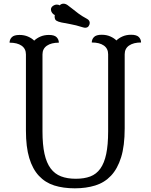

<svg xmlns="http://www.w3.org/2000/svg" viewBox="-20 -1010 819 1044"><path d="M568 -715Q568 -746 544.5 -762.5Q521 -779 479 -779Q479 -796 491 -808.5Q503 -821 533 -821Q559 -821 579.5 -812Q600 -803 613 -790Q626 -803 646.5 -812Q667 -821 693 -821Q723 -821 735 -808.5Q747 -796 747 -779Q706 -779 682 -762.5Q658 -746 658 -715V-312Q658 -217 638.5 -154.5Q619 -92 583.5 -54.5Q548 -17 498 -1.5Q448 14 387 14Q324 14 275 -1.5Q226 -17 191.5 -54Q157 -91 139 -151Q121 -211 121 -300V-714Q121 -745 97.5 -761.5Q74 -778 32 -778Q32 -795 44 -807.5Q56 -820 86 -820Q112 -820 132.5 -811Q153 -802 166 -789Q179 -802 199.5 -811Q220 -820 246 -820Q276 -820 288 -807.5Q300 -795 300 -778Q259 -778 235 -761.5Q211 -745 211 -714V-296Q211 -223 222 -173.5Q233 -124 255.5 -94Q278 -64 312 -51Q346 -38 392 -38Q438 -38 471 -50.5Q504 -63 525.5 -93Q547 -123 557.5 -172.5Q568 -222 568 -296ZM305 -981Q309 -986 314.5 -988Q320 -990 325 -990Q336 -990 347 -982.5Q358 -975 372.5 -963Q387 -951 406.5 -936.5Q426 -922 454 -907Q468 -899 468 -885Q468 -877 462 -868Q456 -859 442 -859Q438 -859 432 -861Q391 -874 361.5 -879Q332 -884 313.5 -888Q295 -892 286 -898Q277 -904 277 -921Q277 -926 278 -928Q269 -932 263 -940.5Q257 -949 257 -958Q257 -970 267.5 -977.5Q278 -985 289 -985Q298 -985 305 -981Z"/></svg>

Font: Milonga
Style: Regular
Weight: 400
Designer: Pablo Impallari, Brenda Gallo, Rodrigo Fuenzalida
Foundry: Pablo Impallari, Brenda Gallo, Rodrigo Fuenzalida
Version: Version 1.000; ttfautohint (v0.93) -l 8 -r 50 -G 200 -x 14 -